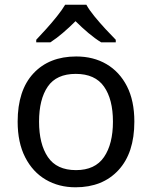

<svg xmlns="http://www.w3.org/2000/svg" viewBox="-20 -786 645 816"><path d="M551 -269Q551 -136 483.5 -63Q416 10 301 10Q230 10 174.5 -22.5Q119 -55 87 -117.5Q55 -180 55 -269Q55 -402 122 -474Q189 -546 304 -546Q377 -546 432.5 -513.5Q488 -481 519.5 -419.5Q551 -358 551 -269ZM146 -269Q146 -174 183.5 -118.5Q221 -63 303 -63Q384 -63 422 -118.5Q460 -174 460 -269Q460 -364 422 -418Q384 -472 302 -472Q220 -472 183 -418Q146 -364 146 -269ZM347 -766Q359 -744 381.5 -716.5Q404 -689 428.5 -662.5Q453 -636 472 -617V-606H410Q384 -622 356 -645.5Q328 -669 301 -696Q274 -669 247 -646Q220 -623 194 -606H134V-617Q153 -637 176.5 -663Q200 -689 222 -716.5Q244 -744 257 -766Z"/></svg>

Font: Noto Sans Old Italic
Style: Regular
Weight: 400
Designer: Monotype Design Team
Foundry: Monotype Imaging Inc.
Version: Version 2.003; ttfautohint (v1.8.4.7-5d5b)